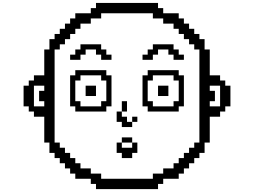

<svg xmlns="http://www.w3.org/2000/svg" viewBox="-20 -1306 1754 1326"><path d="M678.6 -71.4V-107.1H607.1V-142.9H535.7V-178.6H500V-214.3H464.3V-250H428.6V-285.7H392.9V-321.4H357.1V-964.3H392.9V-1000H428.6V-1035.7H464.3V-1071.4H500V-1107.1H535.7V-1142.9H607.1V-1178.6H678.6V-1214.3H1035.7V-1178.6H1107.1V-1142.9H1178.6V-1107.1H1214.3V-1071.4H1250V-1035.7H1285.7V-1000H1321.4V-964.3H1357.1V-321.4H1321.4V-285.7H1285.7V-250H1250V-214.3H1214.3V-178.6H1178.6V-142.9H1107.1V-107.1H1035.7V-71.4ZM642.9 -35.7V0H1071.4V-35.7H1107.1V-71.4H1214.3V-107.1H1250V-142.9H1285.7V-178.6H1321.4V-214.3H1357.1V-250H1392.9V-321.4H1428.6V-500H1500V-535.7H1535.7V-571.4H1571.4V-714.3H1535.7V-750H1500V-785.7H1428.6V-964.3H1392.9V-1035.7H1357.1V-1071.4H1321.4V-1107.1H1285.7V-1142.9H1250V-1178.6H1214.3V-1214.3H1107.1V-1250H1071.4V-1285.7H642.9V-1250H607.1V-1214.3H500V-1178.6H464.3V-1142.9H428.6V-1107.1H392.9V-1071.4H357.1V-1035.7H321.4V-964.3H285.7V-785.7H214.3V-750H178.6V-714.3H142.9V-571.4H178.6V-535.7H214.3V-500H285.7V-321.4H321.4V-250H357.1V-214.3H392.9V-178.6H428.6V-142.9H464.3V-107.1H500V-71.4H607.1V-35.7ZM285.7 -607.1V-571.4H214.3V-714.3H285.7V-678.6H250V-607.1ZM1428.6 -607.1H1464.3V-678.6H1428.6V-714.3H1500V-571.4H1428.6ZM785.7 -321.4V-250H821.4V-214.3H892.9V-250H928.6V-321.4H892.9V-285.7H821.4V-321.4ZM892.9 -321.4V-357.1H821.4V-321.4ZM821.4 -464.3V-428.6H892.9V-464.3H857.1V-500H821.4V-535.7H785.7V-464.3ZM821.4 -607.1V-535.7H857.1V-607.1ZM892.9 -500V-464.3H928.6V-500ZM964.3 -785.7V-571.4H1000V-535.7H1214.3V-571.4H1250V-785.7H1214.3V-821.4H1000V-785.7ZM1035.7 -571.4V-607.1H1000V-750H1035.7V-785.7H1178.6V-750H1214.3V-607.1H1178.6V-571.4ZM1142.9 -714.3H1071.4V-642.9H1142.9ZM1178.6 -964.3V-1000H1035.7V-964.3H1000V-928.6H964.3V-892.9H1035.7V-928.6H1071.4V-964.3H1142.9V-928.6H1178.6V-892.9H1250V-928.6H1214.3V-964.3ZM464.3 -785.7V-571.4H500V-535.7H714.3V-571.4H750V-785.7H714.3V-821.4H500V-785.7ZM714.3 -750V-607.1H678.6V-571.4H535.7V-607.1H500V-750H535.7V-785.7H678.6V-750ZM642.9 -714.3H571.4V-642.9H642.9ZM535.7 -1000V-964.3H500V-928.6H464.3V-892.9H535.7V-928.6H571.4V-964.3H642.9V-928.6H678.6V-892.9H750V-928.6H714.3V-964.3H678.6V-1000Z"/></svg>

Font: Gossip Icons High Pixel
Style: Regular
Weight: 500
Designer: Deborah Khodanovich
Version: Version 1.001;Glyphs 3.3.1 (3343)